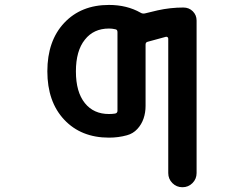

<svg xmlns="http://www.w3.org/2000/svg" viewBox="-20 -577 1040 794"><path d="M675.8 138.7V-417Q675.8 -420.9 672.9 -423.3Q669.9 -425.8 666 -424.8L590.8 -404.3Q582 -402.3 582 -392.6V-138.7Q582 -111.3 573.7 -86.9Q565.4 -62.5 547.9 -43.5Q530.3 -24.4 504.9 -17.6Q469.7 -7.8 430.7 -7.8Q315.4 -7.8 245.6 -82Q175.8 -156.2 175.8 -282.2Q175.8 -408.2 245.6 -482.4Q315.4 -556.6 430.7 -556.6Q504.9 -556.6 561.5 -524.4Q569.3 -519.5 579.1 -521.5L631.8 -534.2Q684.6 -545.9 738.3 -545.9Q761.7 -545.9 777.3 -530.3Q793 -514.6 793 -492.2V138.7Q793 163.1 775.9 180.2Q758.8 197.3 734.4 197.3Q710 197.3 692.9 180.2Q675.8 163.1 675.8 138.7ZM430.7 -459Q367.2 -459 331.1 -413.1Q293.9 -367.2 293.9 -281.7Q293.9 -196.3 331.1 -150.4Q367.2 -105.5 430.7 -105.5Q444.3 -105.5 456.1 -107.4Q465.8 -109.4 465.8 -119.1V-444.3Q465.8 -455.1 456.1 -456.1Q444.3 -459 430.7 -459Z"/></svg>

Font: Rounded-X Mgen+ 1mn medium
Style: Regular
Weight: 500
Designer: [Source Han Sans]
Ryoko NISHIZUKA  (kana & ideographs); Paul D. Hunt (Latin, Greek & Cyrillic); Wenlong ZHANG  (bopomofo
Version: Version 1.059.20150602